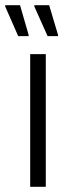

<svg xmlns="http://www.w3.org/2000/svg" viewBox="-62 -718 251 738"><path d="M54 0V-510H114V0ZM161 -579H121L70 -693V-698H127L161 -584ZM48 -579H8L-42 -693V-698H15L48 -584Z"/></svg>

Font: Saira ExtraCondensed
Style: Regular
Weight: 400
Width: 2
Designer: Hector Gatti with collaboration of the Omnibus-Type team
Foundry: Omnibus-Type
Version: Version 1.101